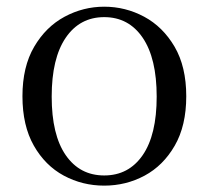

<svg xmlns="http://www.w3.org/2000/svg" viewBox="-20 -551 636 585"><path d="M297.5 14.6Q231.2 14.6 174.4 -15.9Q117.6 -46.5 83 -107.4Q48.4 -168.3 48.4 -257.8Q48.4 -347.6 84.1 -408.5Q119.7 -469.3 176.7 -500Q233.7 -530.6 297.5 -530.6Q362.2 -530.6 419.2 -500.1Q476.2 -469.5 511.9 -408.7Q547.5 -347.8 547.5 -257.8Q547.5 -168 512.4 -107.2Q477.3 -46.3 420.5 -15.8Q363.7 14.6 297.5 14.6ZM297.5 -16.4Q372 -16.4 414.7 -78.2Q457.4 -140.1 457.4 -256.6Q457.4 -373.4 414.7 -436.1Q372 -498.8 297.5 -498.8Q223.1 -498.8 180.3 -436.1Q137.5 -373.4 137.5 -256.6Q137.5 -140.1 180.3 -78.2Q223.1 -16.4 297.5 -16.4Z"/></svg>

Font: Source Han Serif JP VF
Style: Regular
Weight: 250
Designer: Ryoko NISHIZUKA 西塚涼子 (kana & ideographs); Frank Grießhammer (Latin, Greek & Cyrillic); Wenlong ZHANG 张文龙 (bopomofo); San
Foundry: Adobe
Version: Version 2.001;hotconv 1.1.0;makeotfexe 2.6.0